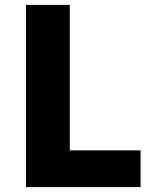

<svg xmlns="http://www.w3.org/2000/svg" viewBox="-20 -764 637 784"><path d="M86 -744H265V-150H554V0H86Z"/></svg>

Font: Source Han Sans CN Heavy
Style: Bold
Weight: 900
Designer: Ryoko NISHIZUKA (kana & ideographs); Paul D. Hunt (Latin, Greek & Cyrillic); Wenlong ZHANG (bopomofo); Sandoll Communica
Foundry: Adobe Systems Incorporated
Version: Version 1.000;PS 1;hotconv 1.0.78;makeotf.lib2.5.61930